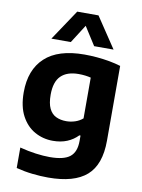

<svg xmlns="http://www.w3.org/2000/svg" viewBox="-108 -881 877 1183"><g transform="rotate(10 330.0 -289.0)"><path d="M277.5 230Q229.5 230 178.2 224.2Q127 218.5 77 205.5V77.5Q129 91 177.2 97.5Q225.5 104 265 104Q353.5 104 391.5 73.5Q429.5 43 429.5 -25.5V-59.5H422Q394.5 -30.5 355.5 -14.2Q316.5 2 266.5 2Q205 2 153.2 -26.8Q101.5 -55.5 70 -114Q38.5 -172.5 38.5 -262Q38.5 -402.5 120.8 -479Q203 -555.5 367.5 -555.5Q405.5 -555.5 445.8 -552Q486 -548.5 524.8 -541.5Q563.5 -534.5 595.5 -524.5V-56.5Q595.5 93.5 517.8 161.8Q440 230 277.5 230ZM327 -131.5Q354.5 -131.5 381.5 -140.2Q408.5 -149 429.5 -167V-422Q414.5 -426 394.8 -428.5Q375 -431 352.5 -431Q280.5 -431 242.5 -393.8Q204.5 -356.5 204.5 -276Q204.5 -221.5 219.8 -189.8Q235 -158 262.8 -144.8Q290.5 -131.5 327 -131.5ZM149 -616.5 277 -808H410L538 -616.5H416.5L330.5 -751.5H356.5L270.5 -616.5Z"/></g></svg>

Font: Encode Sans SemiExpanded
Style: Bold
Weight: 700
Width: 6
Designer: Multiple Designers
Foundry: Impallari Type
Version: Version 3.002